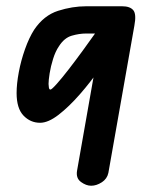

<svg xmlns="http://www.w3.org/2000/svg" viewBox="-20 -588 485 613"><path d="M33 -291Q33 -320 40 -357.5Q47 -395 60 -431.5Q73 -468 89 -493Q120 -539 165.5 -553.5Q211 -568 255 -568H358V-481H333H255Q233 -481 209 -474Q185 -467 168 -440Q157 -424 149.5 -400Q142 -376 138.5 -354Q135 -332 135 -320Q135 -316 136 -309Q137 -302 141 -302Q145 -302 161.5 -320.5Q178 -339 200 -367.5Q222 -396 245 -427.5Q268 -459 287 -486Q306 -513 314 -527H394Q382 -501 357.5 -459.5Q333 -418 301.5 -372.5Q270 -327 235 -287Q200 -247 167 -221.5Q134 -196 108 -196Q77 -196 55 -219Q33 -242 33 -291ZM271 5Q255 5 238.5 -7Q222 -19 226 -43L301 -469V-568H370Q395 -568 405.5 -555.5Q416 -543 409 -506L326 -36Q322 -17 305 -6Q288 5 271 5Z"/></svg>

Font: Edu QLD Beginners
Style: Regular
Weight: 400
Designer: Tina and Corey Anderson
Foundry: Google for Education
Version: Version 1.001